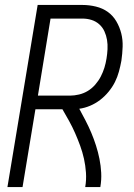

<svg xmlns="http://www.w3.org/2000/svg" viewBox="-20 -755 540 775"><path d="M10 0 132 -735H313Q340 -735 367 -728.5Q394 -722 415 -707Q436 -692 449.5 -669Q463 -646 469.5 -620Q476 -594 475 -566Q474 -538 470 -510Q466 -488 460 -466Q454 -444 444 -424Q434 -404 418.5 -385Q403 -366 384 -351.5Q365 -337 343.5 -328Q322 -319 300 -316Q313 -292 325.5 -268Q338 -244 348.5 -219Q359 -194 367.5 -167.5Q376 -141 381.5 -113.5Q387 -86 388.5 -57.5Q390 -29 385 0H324Q329 -29 327 -58Q325 -87 319 -114Q313 -141 303.5 -167Q294 -193 283 -218Q272 -243 259 -266.5Q246 -290 232 -314H123L71 0ZM133 -369H262Q280 -369 299 -373.5Q318 -378 334.5 -388Q351 -398 364.5 -413.5Q378 -429 387 -446.5Q396 -464 401.5 -482Q407 -500 410 -519Q413 -537 414 -556.5Q415 -576 412 -594Q409 -612 401.5 -628.5Q394 -645 380.5 -657Q367 -669 349.5 -674.5Q332 -680 313 -680H184Z"/></svg>

Font: Iosevka Curly Light Oblique
Style: Regular
Weight: 300
Italic angle: -9°
Monospace: yes
Designer: Belleve Invis
Foundry: Belleve Invis
Version: Version 11.1.0; ttfautohint (v1.8.3)